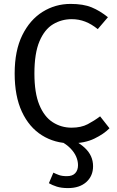

<svg xmlns="http://www.w3.org/2000/svg" viewBox="-20 -721 600 982"><path d="M341 -701Q406 -701 448.5 -683.5Q491 -666 532 -633L480 -572Q448 -598 415.5 -610.5Q383 -623 347 -623Q295 -623 251.5 -597Q208 -571 182 -510Q156 -449 156 -345Q156 -246 181 -185Q206 -124 249.5 -96Q293 -68 346 -68Q395 -68 429 -86Q463 -104 492 -126L540 -65Q512 -36 462.5 -12Q413 12 343 12Q260 12 194.5 -29Q129 -70 92 -149.5Q55 -229 55 -345Q55 -462 94 -541Q133 -620 198 -660.5Q263 -701 341 -701ZM288 0 305 -25Q373 -3 414.5 36Q456 75 456 129Q456 179 421.5 210Q387 241 328 241Q294 241 270.5 233.5Q247 226 230 216L253 162Q265 168 281 174Q297 180 322 180Q351 180 365 164.5Q379 149 379 124Q379 102 369.5 80Q360 58 340 37.5Q320 17 288 0Z"/></svg>

Font: Fira Sans Variable
Style: Regular
Weight: 400
Designer: Carrois Corporate & Edenspiekermann AG
Foundry: Carrois Corporate GbR & Edenspiekermann AG
Version: Version 4.202